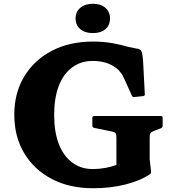

<svg xmlns="http://www.w3.org/2000/svg" viewBox="-20 -987 904 1021"><path d="M473 -663Q410 -663 363.5 -628.5Q317 -594 292.5 -530Q268 -466 268 -376Q268 -286 292.5 -222Q317 -158 363.5 -123Q410 -88 473 -88Q507 -88 540 -94Q573 -100 599 -110V-254Q599 -274 593.5 -279.5Q588 -285 574 -288L481 -307Q471 -309 471 -319V-360Q471 -370 481 -370H835Q845 -370 845 -360V-319Q845 -309 836 -305L804 -293Q785 -286 780.5 -279Q776 -272 776 -257V-140L783 -79Q784 -69 782 -65.5Q780 -62 772 -57Q723 -25 645 -5.5Q567 14 475 14Q350 14 256 -35Q162 -84 109 -172Q56 -260 56 -377Q56 -493 109 -580.5Q162 -668 256 -717Q350 -766 475 -766Q535 -766 585 -756Q635 -746 661 -738L700 -730Q717 -728 724.5 -723Q732 -718 735.5 -704Q739 -690 741 -660L750 -487Q752 -478 741 -476L695 -471Q685 -469 681 -479L640 -570Q631 -589 625.5 -596.5Q620 -604 610 -615Q583 -640 548.5 -651.5Q514 -663 473 -663ZM474 -811Q432 -811 407 -832Q382 -853 382 -889Q382 -924 407 -945.5Q432 -967 474 -967Q516 -967 540.5 -945.5Q565 -924 565 -889Q565 -853 540.5 -832Q516 -811 474 -811Z"/></svg>

Font: Hahmlet ExtraBold
Style: Regular
Weight: 800
Designer: Minjoo Ham & Mark Frömberg
Foundry: hypertype
Version: Version 1.002